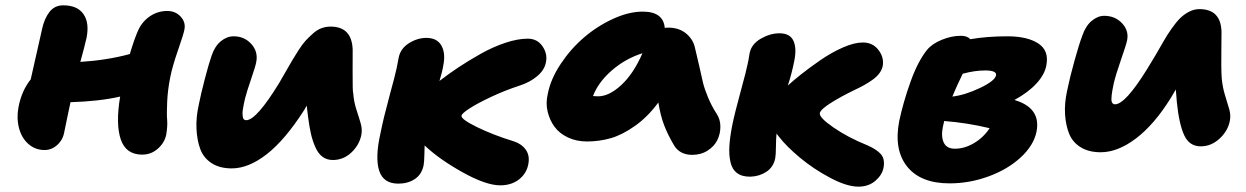

<svg xmlns="http://www.w3.org/2000/svg" viewBox="-20 -615 4635 714"><path d="M146 -57.1Q111.3 -57.1 85.9 -79.3Q60.5 -101.6 50.8 -138.4Q41 -175.3 48.8 -216.8Q60.5 -277.8 94.2 -319.8Q102.1 -355.5 116.7 -419.2Q131.3 -482.9 136.2 -505.9Q144.5 -545.4 163.8 -570.3Q183.1 -595.2 214.8 -595.2Q267.6 -595.2 290.3 -562.7Q313 -530.3 301.8 -474.1Q294.9 -443.4 278.8 -384.8Q378.4 -391.1 462.9 -414.1Q479 -469.2 494.1 -502.9Q509.3 -535.6 538.1 -554.9Q566.9 -574.2 602.1 -574.2Q632.3 -574.2 651.6 -553.5Q670.9 -532.7 666 -505.9Q662.6 -487.3 641.6 -427.2Q620.6 -367.2 612.8 -326.2Q603.5 -279.3 601.6 -234.9Q599.6 -190.4 601.6 -168.7Q603.5 -147 598.1 -113.8Q591.8 -84 566.9 -62Q542 -40 508.8 -40Q448.2 -40 429 -96.9Q409.7 -153.8 426.8 -255.9Q351.1 -238.3 242.2 -234.9Q239.7 -223.6 231.7 -185.5Q223.6 -147.5 219.2 -125Q214.4 -95.7 193.4 -76.4Q172.4 -57.1 146 -57.1Z M841.8 11.2Q797.4 11.2 767.6 -7.8Q737.8 -26.9 725.3 -59.3Q712.9 -91.8 710.7 -135.3Q708.5 -178.7 719.7 -228Q727.1 -265.6 741.7 -321.5Q756.3 -377.4 766.6 -407.2Q778.8 -443.4 801.3 -461.7Q823.7 -480 848.6 -480Q889.2 -480 915 -450.9Q940.9 -421.9 932.6 -382.8Q929.7 -367.2 913.8 -321Q897.9 -274.9 891.6 -250Q888.7 -238.3 887.2 -230.5Q885.7 -222.7 883.8 -211.9Q881.8 -201.2 881.8 -194.3Q881.8 -187.5 882.8 -180.9Q883.8 -174.3 887 -171.1Q890.1 -168 895.5 -168Q933.6 -168 1018.6 -307.1Q1027.3 -321.8 1042.7 -348.9Q1058.1 -376 1067.4 -391.6Q1076.7 -407.2 1091.1 -429.7Q1105.5 -452.1 1117.7 -465.1Q1129.9 -478 1144.8 -491.2Q1159.7 -504.4 1175.8 -510.3Q1191.9 -516.1 1209.5 -516.1Q1288.1 -516.1 1291.5 -431.2Q1291.5 -423.3 1291.3 -347.9Q1291 -272.5 1293.5 -269Q1295.9 -235.8 1305.9 -205.8Q1315.9 -175.8 1321.8 -154.5Q1327.6 -133.3 1323.7 -112.8Q1315.9 -75.2 1286.4 -47.6Q1256.8 -20 1217.8 -20Q1195.8 -20 1179.7 -31.7Q1163.6 -43.5 1153.1 -66.9Q1142.6 -90.3 1136.5 -116.7Q1130.4 -143.1 1125.5 -181.2Q1124.5 -188 1123 -201.7Q1121.6 -215.3 1120.6 -222.2Q1118.2 -217.3 1110.8 -205.1Q1040 -94.7 972.2 -41.7Q904.3 11.2 841.8 11.2Z M1461.4 67.9Q1405.3 67.9 1389.9 19.3Q1374.5 -29.3 1395 -120.1Q1405.3 -172.9 1427.7 -255.4Q1450.2 -337.9 1455.1 -361.8Q1460 -389.2 1462.4 -399.9Q1469.2 -434.6 1500.7 -454.3Q1532.2 -474.1 1565.4 -474.1Q1605.5 -474.1 1621.6 -445.3Q1637.7 -416.5 1628.4 -371.1Q1625 -349.1 1614.3 -314Q1648.4 -340.3 1684.8 -364.5Q1721.2 -388.7 1767.1 -414.6Q1813 -440.4 1859.1 -455.8Q1905.3 -471.2 1942.4 -471.2Q1978 -471.2 1997.3 -443.1Q2016.6 -415 2010.3 -383.8Q2004.9 -354.5 1977.8 -331.8Q1950.7 -309.1 1913.1 -296.9Q1857.4 -278.8 1805.7 -254.4Q1753.9 -230 1725.6 -211.4Q1697.3 -192.9 1696.3 -185.1Q1692.9 -172.4 1752.9 -142.8Q1813 -113.3 1892.1 -88.9Q1920.4 -79.6 1935.8 -57.4Q1951.2 -35.2 1944.3 -2.9Q1937.5 31.2 1909.4 52.7Q1881.3 74.2 1840.3 74.2Q1787.1 74.2 1699.7 25.4Q1612.3 -23.4 1559.1 -74.2Q1558.6 -64.9 1558.1 -38.6Q1557.6 -12.2 1555.2 0Q1548.3 33.7 1522.7 50.8Q1497.1 67.9 1461.4 67.9Z M2163.1 -88.9Q2123.5 -88.9 2092 -103.8Q2060.5 -118.7 2042.5 -143.1Q2024.4 -167.5 2016.6 -199.5Q2008.8 -231.4 2017.1 -266.1Q2027.8 -321.3 2065.2 -377.4Q2102.5 -433.6 2151.9 -475.8Q2201.2 -518.1 2259.8 -544.9Q2318.4 -571.8 2370.1 -571.8Q2446.8 -571.8 2452.1 -511.2Q2456.1 -512.2 2465.8 -512.2Q2505.4 -512.2 2532 -490Q2558.6 -467.8 2564.9 -435.1Q2571.3 -410.2 2580.1 -370.4Q2588.9 -330.6 2594.2 -307.9Q2599.6 -285.2 2612.8 -253.2Q2626 -221.2 2645 -191.9Q2658.7 -171.4 2658.9 -144.8Q2659.2 -118.2 2647.9 -94.7Q2636.7 -71.3 2611.8 -55.2Q2586.9 -39.1 2554.2 -39.1Q2508.3 -39.1 2486.8 -74.2Q2462.9 -114.7 2449.5 -150.1Q2436 -185.5 2428.2 -233.9Q2389.6 -181.2 2342.3 -147.5Q2294.9 -113.8 2252 -101.3Q2209 -88.9 2163.1 -88.9ZM2204.1 -256.8Q2245.1 -256.8 2290.5 -298.8Q2335.9 -340.8 2369.1 -417Q2305.7 -397 2255.4 -353.3Q2205.1 -309.6 2185.1 -257.8Q2188 -257.8 2194.3 -257.3Q2200.7 -256.8 2204.1 -256.8Z M2770.5 42Q2739.3 42.5 2720.7 28.3Q2702.1 14.2 2696.3 -12.9Q2690.4 -40 2692.4 -72Q2694.3 -104 2702.6 -147Q2711.9 -193.4 2733.9 -273.4Q2755.9 -353.5 2760.7 -378.9Q2762.7 -386.2 2767.6 -417Q2774.4 -451.2 2809.3 -471.2Q2844.2 -491.2 2878.4 -491.2Q2918 -491.2 2930.7 -463.1Q2943.4 -435.1 2933.6 -388.2Q2924.8 -342.3 2909.7 -296.9Q2931.2 -316.4 2960.4 -339.6Q2989.7 -362.8 3031 -391.4Q3072.3 -419.9 3114.7 -438.5Q3157.2 -457 3188.5 -457Q3225.6 -457 3246.8 -429.2Q3268.1 -401.4 3262.7 -370.1Q3259.8 -355.5 3250.2 -342.5Q3240.7 -329.6 3224.9 -318.4Q3209 -307.1 3194.6 -299.1Q3180.2 -291 3158.7 -280.8Q3106 -255.4 3069.1 -231.9Q3032.2 -208.5 3028.8 -194.8Q3024.9 -178.7 3078.9 -141.4Q3132.8 -104 3206.5 -74.2Q3240.7 -59.1 3256.1 -41.3Q3271.5 -23.4 3265.6 8.8Q3260.7 35.2 3235.6 57.1Q3210.4 79.1 3172.4 79.1Q3128.9 79.1 3066.9 46.1Q3004.9 13.2 2954.3 -29.1Q2903.8 -71.3 2876.5 -106.9Q2875 -108.9 2872.1 -112.5Q2869.1 -116.2 2867.7 -118.2Q2865.7 -98.1 2865.5 -68.4Q2865.2 -38.6 2862.8 -25.9Q2856 6.8 2829.8 23.9Q2803.7 41 2770.5 42Z M3511.2 66.9Q3403.3 66.9 3353.3 4.2Q3303.2 -58.6 3324.2 -166Q3338.9 -234.9 3366 -310.8Q3393.1 -386.7 3427.2 -429.2Q3445.8 -452.1 3482.2 -467Q3518.6 -481.9 3553.2 -481.9Q3577.1 -481.9 3588.4 -469.2Q3650.4 -480 3726.1 -480Q3800.3 -480 3841.1 -453.4Q3881.8 -426.8 3871.1 -372.1Q3865.2 -338.4 3834.7 -304.9Q3804.2 -271.5 3752.4 -243.2Q3852.1 -213.9 3834.5 -125Q3823.7 -73.7 3775.4 -29.3Q3727.1 15.1 3656.2 41Q3585.4 66.9 3511.2 66.9ZM3644 -353Q3604.5 -353 3560.1 -340.8Q3537.1 -293.9 3521.5 -255.9Q3567.9 -261.2 3623.8 -287.6Q3679.7 -314 3684.1 -335Q3687 -353 3644 -353ZM3486.3 -143.1Q3479 -107.9 3489.5 -85Q3500 -62 3531.2 -62Q3566.9 -62 3602.1 -82.8Q3637.2 -103.5 3660.2 -138.2Q3578.1 -158.2 3491.2 -165Q3490.2 -161.6 3488.8 -154.1Q3487.3 -146.5 3486.3 -143.1Z M4073.2 -48.8Q4029.3 -48.8 3999.3 -67.1Q3969.2 -85.4 3956.3 -116.7Q3943.4 -147.9 3940.7 -189.2Q3938 -230.5 3948.2 -276.9Q3958 -325.2 3975.6 -388.7Q3993.2 -452.1 4005.4 -483.9Q4017.6 -519 4040 -537.6Q4062.5 -556.2 4086.4 -556.2Q4126.5 -556.2 4152.6 -528.6Q4178.7 -501 4171.4 -464.8Q4168 -448.2 4148.4 -392.1Q4128.9 -335.9 4121.6 -304.2Q4109.9 -250 4114.3 -236.3Q4117.7 -227.1 4126.5 -227.1Q4164.6 -227.1 4245.1 -356.9Q4258.3 -377.9 4276.9 -409.4Q4295.4 -440.9 4307.4 -462.2Q4319.3 -483.4 4336.4 -507.8Q4353.5 -532.2 4368.2 -546.9Q4382.8 -561.5 4401.6 -571.3Q4420.4 -581.1 4440.4 -581.1Q4520.5 -581.1 4522.5 -496.1Q4522.5 -486.3 4522 -443.1Q4521.5 -399.9 4521.7 -369.6Q4522 -339.4 4523.4 -323.2Q4526.4 -290 4536.1 -259Q4545.9 -228 4551.8 -206.8Q4557.6 -185.5 4553.2 -164.1Q4545.4 -127 4514.6 -98.9Q4483.9 -70.8 4445.3 -70.8Q4402.8 -70.8 4383.8 -112.1Q4364.7 -153.3 4356.4 -234.9Q4356 -243.2 4354.5 -259Q4353 -274.9 4352.5 -282.2Q4349.1 -275.9 4333.5 -250Q4272.5 -151.9 4204.6 -100.3Q4136.7 -48.8 4073.2 -48.8Z"/></svg>

Font: Shantell Sans Irregular Bouncy
Style: Italic
Weight: 800
Italic angle: -11.31°
Designer: Stephen Nixon, Anya Danilova, Shantell Martin
Foundry: Arrow Type
Version: Version 1.006;[9816181b4]